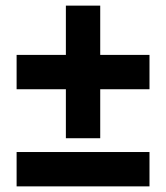

<svg xmlns="http://www.w3.org/2000/svg" viewBox="-20 -662 590 682"><path d="M39 0V-122H511V0ZM39 -345V-467H511V-345ZM336 -171H214V-642H336Z"/></svg>

Font: Ysabeau Infant Black
Style: Regular
Weight: 900
Designer: Christian Thalmann (Catharsis Fonts)
Version: Version 2.001;gftools[0.9.30]; featfreeze: ss01,ss02,lnum